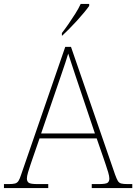

<svg xmlns="http://www.w3.org/2000/svg" viewBox="-24 -951 689 971"><path d="M-4 0V-20H18Q41 -20 52 -23Q63 -26 69.5 -36Q76 -46 83 -68L306 -714H335L558 -68Q566 -46 572 -36Q578 -26 589 -23Q600 -20 623 -20H645V0H440V-20H474Q512 -20 520.5 -27Q529 -34 529 -48Q529 -60 523 -80Q517 -100 510.5 -119Q504 -138 501 -147L465 -251H176L140 -147Q137 -138 130.5 -119Q124 -100 118 -80Q112 -60 112 -48Q112 -34 121 -27Q130 -20 167 -20H220V0ZM184 -276H456L379 -505Q370 -532 359 -564.5Q348 -597 338 -628Q328 -659 321 -680Q317 -665 306.5 -634Q296 -603 285 -570.5Q274 -538 266 -515ZM289 -784Q304 -803 322 -829Q340 -855 357 -882Q374 -909 384 -931H427V-921Q418 -908 401.5 -888Q385 -868 365 -846Q345 -824 325.5 -804.5Q306 -785 291 -771H289Z"/></svg>

Font: Noto Rashi Hebrew Thin
Style: Regular
Weight: 250
Version: Version 1.006